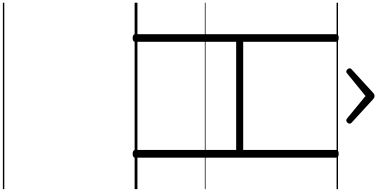

<svg xmlns="http://www.w3.org/2000/svg" viewBox="-680 -1068 2686 1367"><g transform="rotate(90 663.5 -385.0)"><path d="M251 14Q224 14 224 -5V-1434Q224 -1444 230.5 -1448.5Q237 -1453 251 -1453Q278 -1453 278 -1434V-773H1048V-1434Q1048 -1444 1055 -1448.5Q1062 -1453 1076 -1453Q1103 -1453 1103 -1434V-5Q1103 5 1096.5 9.5Q1090 14 1076 14Q1048 14 1048 -5V-723H278V-5Q278 5 272 9.5Q266 14 251 14ZM490 -1507Q482 -1507 474.5 -1514.5Q467 -1522 467 -1530Q467 -1533 468 -1536.5Q469 -1540 473 -1544L639 -1696Q644 -1701 649.5 -1704.5Q655 -1708 664 -1708Q673 -1708 678 -1704.5Q683 -1701 689 -1696L856 -1543Q859 -1540 860 -1536.5Q861 -1533 861 -1530Q861 -1522 853.5 -1514.5Q846 -1507 838 -1507Q833 -1507 829.5 -1509Q826 -1511 821 -1515L664 -1644L507 -1516Q502 -1511 498.5 -1509Q495 -1507 490 -1507ZM0 928H1327V938H0ZM0 -20H1327V0H0ZM0 -505H1327V-500H0ZM0 -1448H1327V-1438H0Z"/></g></svg>

Font: Playwrite ID Guides
Style: Regular
Weight: 400
Designer: Veronika Burian, José Scaglione
Foundry: TypeTogether
Version: Version 1.003